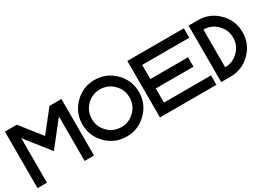

<svg xmlns="http://www.w3.org/2000/svg" viewBox="-15 -1386 2841 2069"><g transform="rotate(-30 1406.0 -351.5)"><path d="M146.5 -554.7V0H29.3V-703.1H178.2L380.9 -445.8L583.5 -703.1H732.4V0H615.2V-554.2L455.6 -351.6L380.9 -257.3L306.6 -351.6Z M1142.6 0Q997.1 0 894 -103Q791 -206.1 791 -351.6Q791 -497.1 894 -600.1Q997.1 -703.1 1142.6 -703.1Q1288.1 -703.1 1391.1 -600.1Q1494.1 -497.1 1494.1 -351.6Q1494.1 -206.1 1391.1 -103Q1288.1 0 1142.6 0ZM1142.6 -117.2Q1239.7 -117.2 1308.3 -185.8Q1377 -254.4 1377 -351.6Q1377 -448.7 1308.3 -517.3Q1239.7 -585.9 1142.6 -585.9Q1045.4 -585.9 976.8 -517.3Q908.2 -448.7 908.2 -351.6Q908.2 -254.4 976.8 -185.8Q1045.4 -117.2 1142.6 -117.2Z M2255.9 -703.1V-585.9H1669.9V-410.2H2138.7V-293H1669.9V-117.2H2255.9V0H1552.7V-703.1Z M2431.6 -703.1Q2577.1 -703.1 2680.2 -600.1Q2783.2 -497.1 2783.2 -351.6Q2783.2 -206.1 2680.2 -103Q2577.1 0 2431.6 0H2314.5V-703.1ZM2431.6 -117.2Q2528.8 -117.2 2597.4 -185.8Q2666 -254.4 2666 -351.6Q2666 -448.7 2597.4 -517.3Q2528.8 -585.9 2431.6 -585.9Z"/></g></svg>

Font: Gerhaus
Style: Regular
Weight: 400
Designer: GGBotNet
Foundry: GGBotNet
Version: 1.01